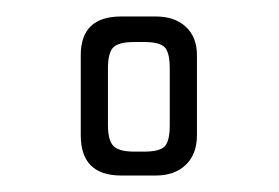

<svg xmlns="http://www.w3.org/2000/svg" viewBox="-20 -724 338 233"><path d="M169 -511H127Q78 -511 78 -560V-657Q78 -704 127 -704H169Q192 -704 205.5 -691.5Q219 -679 219 -657V-560Q219 -537 205.5 -524Q192 -511 169 -511ZM155 -540Q174 -540 180 -546.5Q186 -553 186 -572V-641Q186 -660 180 -666.5Q174 -673 155 -673H143Q124 -673 117.5 -666.5Q111 -660 111 -641V-572Q111 -554 117.5 -547Q124 -540 143 -540Z"/></svg>

Font: Rajdhani
Style: Regular
Weight: 400
Designer: Satya Rajpurohit, Jyotish Sonowal
Foundry: Indian Type Foundry
Version: Version 1.201;PS 1.0;hotconv 1.0.78;makeotf.lib2.5.61930; tt